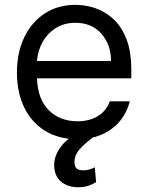

<svg xmlns="http://www.w3.org/2000/svg" viewBox="-20 -573 622 806"><path d="M305.4 11.4Q226.6 11.4 169.6 -23.6Q112.6 -58.6 81.9 -121.6Q51.1 -184.7 51.1 -268.5Q51.1 -352.3 81.9 -416.4Q112.6 -480.5 167.8 -516.5Q223 -552.6 296.9 -552.6Q339.5 -552.6 381 -538.4Q422.6 -524.1 456.7 -492.4Q490.8 -460.6 511 -408.4Q531.2 -356.2 531.2 -279.8V-244.3H135.3Q138.1 -157 184.8 -110.4Q231.5 -63.9 305.4 -63.9Q354.8 -63.9 389.9 -84.9Q425.1 -105.8 441.1 -147.7H524.9Q505.3 -72.8 446.9 -30.7Q388.5 11.4 305.4 11.4ZM135.3 -316.8H446Q446 -386 405.5 -431.6Q365.1 -477.3 296.9 -477.3Q248.9 -477.3 213.8 -454.9Q178.6 -432.5 158.4 -395.8Q138.1 -359 135.3 -316.8ZM308.2 213.1Q264.6 213.1 236 189.1Q207.4 165.1 207.4 119.3Q207.4 79.9 236.9 41Q266.3 2.1 336.6 -29.8L375 0Q343 23.4 317.8 49.7Q292.6 76 292.6 108Q292.6 123.9 300.4 133Q308.2 142 329.5 142Q345.5 142 358 137.8Q370.4 133.5 377.8 129.3L383.5 191.8Q371.8 199.2 352.8 206.1Q333.8 213.1 308.2 213.1Z"/></svg>

Font: Inter Zeller
Style: Regular
Weight: 400
Designer: Rasmus Andersson; Joe Bland
Foundry: zeller
Version: Version 3.015;git-dec3a8cb1